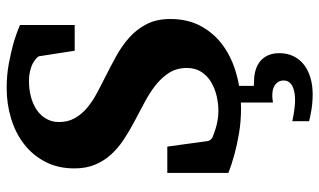

<svg xmlns="http://www.w3.org/2000/svg" viewBox="-211 -516 958 576"><g transform="rotate(-90 268.0 -228.0)"><path d="M396.5 130.9Q396.5 155.3 387.2 173.8Q377.9 192.4 361.6 205.1Q345.2 217.8 322.5 224.4Q299.8 231 273.4 231Q257.8 231 243.2 229.5Q228.5 228 217.3 225.6Q204.1 223.6 192.4 220.2V169.9Q203.6 172.4 214.8 174.3Q224.6 175.8 235.4 177Q246.1 178.2 255.4 178.2Q265.1 178.2 275.6 176.8Q286.1 175.3 294.7 171.6Q303.2 168 308.8 161.1Q314.5 154.3 314.5 144Q314.5 135.3 310.8 128.7Q307.1 122.1 301 117.9Q294.9 113.8 287.1 111.8Q279.3 109.9 270.5 109.9Q267.6 109.9 263.9 110.1Q260.3 110.4 256.8 110.8Q252.9 111.3 248.5 111.8V15.6Q240.2 16.1 231.9 16.1Q192.4 16.1 157.5 10.3Q122.6 4.4 95.7 -2.9Q64.5 -11.2 37.1 -22V-205.1H116.2L132.8 -84Q133.8 -78.1 138.7 -73.5Q143.6 -68.8 146 -68.8Q157.7 -64 170.4 -60.1Q181.6 -56.6 195.3 -54.2Q209 -51.8 223.1 -51.8Q245.1 -51.8 268.1 -57.1Q291 -62.5 309.8 -73.7Q328.6 -85 340.3 -103Q352.1 -121.1 352.1 -146Q352.1 -177.2 337.4 -200Q322.8 -222.7 299.3 -241Q275.9 -259.3 246.3 -274.7Q216.8 -290 187 -306.2Q160.6 -320.3 136 -336.7Q111.3 -353 92.3 -374Q73.2 -395 62 -421.9Q50.8 -448.7 50.8 -483.9Q50.8 -532.7 70.3 -570.6Q89.8 -608.4 123 -634.3Q156.2 -660.2 200 -673.6Q243.7 -687 292 -687Q330.1 -687 364.3 -680.7Q398.4 -674.3 424.8 -667Q455.1 -658.2 481 -647V-482.9H403.8L387.2 -589.8Q386.7 -591.8 384.5 -594.2Q382.3 -596.7 379.9 -599.1Q377 -601.6 373 -604Q367.7 -608.4 358.9 -611.8Q351.6 -614.7 340.3 -617.4Q329.1 -620.1 313 -620.1Q288.1 -620.1 265.9 -614.3Q243.7 -608.4 226.8 -597.2Q210 -585.9 200 -568.8Q189.9 -551.8 189.9 -529.8Q189.9 -503.4 201.2 -483.2Q212.4 -462.9 231.2 -446.8Q250 -430.7 274.4 -417.5Q298.8 -404.3 325.2 -391.1Q356.4 -375.5 387.5 -358.4Q418.5 -341.3 443.4 -319.1Q468.3 -296.9 483.6 -267.1Q499 -237.3 499 -195.8Q499 -143.1 477.1 -103.3Q455.1 -63.5 418.2 -37.1Q381.3 -10.7 333 2.4Q315.9 7.3 298.3 10.3V54.2Q299.8 54.7 301.8 54.7Q304.2 55.2 312.5 55.2Q329.6 55.2 345 59.6Q360.4 64 371.8 73.2Q383.3 82.5 389.9 96.9Q396.5 111.3 396.5 130.9Z"/></g></svg>

Font: Charis SIL
Style: Bold
Weight: 700
Foundry: SIL International
Version: Version 4.112